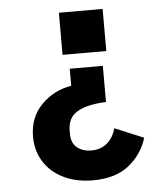

<svg xmlns="http://www.w3.org/2000/svg" viewBox="-52 -568 703 809"><g transform="rotate(-5 300.0 -164.0)"><path d="M412 -522V-344H227V-522ZM73 -11Q73 -92 124.5 -145Q176 -198 252 -211V-283H392V-130Q312 -127 270.5 -102.5Q229 -78 229 -24V-10Q229 29 252.5 48.5Q276 68 314 68Q353 68 380 45Q407 22 417 -17L539 34Q519 102 462 148Q405 194 309 194Q239 194 185.5 168Q132 142 102.5 95.5Q73 49 73 -11Z"/></g></svg>

Font: iA Writer Duo S
Style: Bold
Weight: 700
Designer: Mike Abbink, Paul van der Laan, Pieter van Rosmalen, Oliver Reichenstein
Foundry: Bold Monday and Information Architects Inc.
Version: Version 2.000